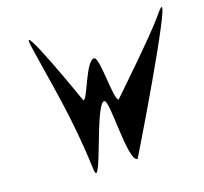

<svg xmlns="http://www.w3.org/2000/svg" viewBox="-114 -927 1125 1061"><g transform="rotate(-15 449.0 -396.5)"><path d="M298.7 -18C315.8 120 399.8 -366 454.2 -366C487.5 -366 492.4 -9 549.6 -9C666.3 -244.6 1011.4 -966.5 859.6 -744C796.8 -652 533.7 -354 533.7 -354C505.3 -354 494 -609 461.3 -609C413 -609 368.5 -399 344.4 -399C344.4 -399 101.6 -940 142.3 -765C196.4 -531.6 259.9 -332 298.7 -18Z"/></g></svg>

Font: Rocketfuel
Style: Italic
Weight: 400
Designer: Mew Too
Foundry: Cannot Into Space Fonts.
Version: Version 0.27